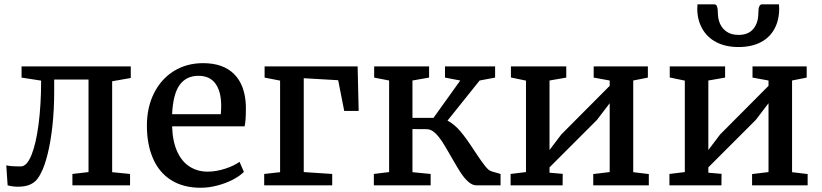

<svg xmlns="http://www.w3.org/2000/svg" viewBox="-20 -865 3836 896"><path d="M590.3 -555.2V-501L503.4 -485.8V-61.5L586.9 -53.2V0H317.9V-53.2L393.1 -62V-493.7H232.9V-439Q232.9 -353 224.6 -277.3Q216.3 -201.7 202.1 -145.5Q188 -89.4 173.3 -62Q162.1 -38.1 149.7 -24.4Q137.2 -10.7 117.2 -2.4Q96.2 6.3 63 6.3Q39.1 6.3 15.6 0L9.3 -93.3Q29.3 -88.4 77.1 -88.4Q105 -88.4 126.5 -140.6Q147.9 -192.9 159.9 -284.2Q171.9 -375.5 171.9 -488.8L80.6 -502.9V-555.2Z M792.5 -534.2Q852.1 -570.3 927.7 -570.3Q1021.5 -570.3 1072.8 -519Q1124 -467.8 1127.4 -371.1V-353.5Q1127.4 -302.7 1121.6 -275.4H783.2Q785.2 -205.6 807.1 -157.5Q829.1 -109.4 866.7 -86.4Q902.8 -64 949.2 -64Q987.8 -64 1030.3 -77.6Q1072.8 -91.3 1097.7 -109.9L1118.2 -63Q1099.1 -43.5 1066.7 -26.6Q1034.2 -9.8 995.1 0.5Q955.6 11.2 916 11.2Q835 11.2 778.3 -24.7Q721.7 -60.5 693.4 -127Q665.5 -192.4 665.5 -278.8Q665.5 -364.3 699 -430.7Q732.4 -497.1 792.5 -534.2ZM1010.3 -332Q1012.2 -347.7 1012.2 -374Q1011.7 -438.5 985.4 -474.9Q959 -511.2 906.2 -511.2Q849.6 -511.2 818.6 -469Q787.6 -426.8 783.2 -332Z M1287.1 -61.5V-488.8L1214.8 -502.9V-555.2H1648.9L1653.8 -347.2H1586.4L1558.1 -490.7L1397.5 -500V-62L1530.3 -53.2V0H1212.9V-53.2Z M1904.8 -262.7V-61.5L1989.7 -53.2V0H1724.6V-53.2L1795.9 -62V-489.3L1726.1 -502.9V-555.2H1982.4V-502.9L1904.8 -489.3V-314.9H2002.9L2127.9 -489.3L2056.6 -502.9V-555.2H2290.5V-502.9L2218.3 -489.3L2068.4 -302.2Q2100.1 -285.6 2128.7 -252Q2157.2 -218.3 2198.2 -154.8Q2226.6 -111.8 2243.7 -90.3Q2260.7 -68.4 2275.4 -64.9L2315.9 -53.2V0H2203.6Q2184.6 0 2165.5 -16.6Q2146.5 -33.2 2128.4 -61.5Q2115.2 -81.5 2086.4 -131.8Q2057.6 -182.6 2042.5 -205.6Q2027.3 -228.5 2010.3 -244.6Q1991.2 -262.2 1971.7 -262.2Z M2434.6 -62V-488.8L2364.3 -503.4V-555.2H2622.6V-502.9L2544.4 -489.3V-165L2599.6 -237.8L2825.2 -464.4V-489.3L2750.5 -502.9V-555.2H3003.4V-502.9L2935.1 -489.3V-61.5L3007.8 -52.7V0H2748.5V-52.7L2825.2 -62V-383.3L2766.1 -305.7L2544.4 -84V-59.1L2606 -53.7L2605.5 0H2362.8V-53.2Z M3175.8 -62V-488.8L3105.5 -503.4V-555.2H3363.8V-502.9L3285.6 -489.3V-165L3340.8 -237.8L3566.4 -464.4V-489.3L3491.7 -502.9V-555.2H3744.6V-502.9L3676.3 -489.3V-61.5L3749 -52.7V0H3489.7V-52.7L3566.4 -62V-383.3L3507.3 -305.7L3285.6 -84V-59.1L3347.2 -53.7L3346.7 0H3104V-53.2ZM3234.9 -844.7H3313.5Q3322.8 -844.7 3326.4 -834.2Q3330.1 -823.7 3330.1 -804.2Q3330.1 -776.9 3340.3 -753.9Q3350.6 -731 3371.6 -716.8Q3393.1 -702.1 3426.8 -702.1Q3472.7 -702.1 3495.8 -730.5Q3519 -758.8 3519 -804.2Q3519 -844.7 3535.6 -844.7H3615.2Q3616.2 -830.1 3616.2 -825.2Q3616.2 -771 3594.2 -730.5Q3572.3 -689.9 3530.3 -668Q3487.3 -645.5 3426.3 -645.5Q3366.7 -645.5 3323.2 -668Q3279.8 -690.4 3256.8 -731.9Q3233.9 -772.5 3233.9 -825.2Q3233.9 -830.1 3234.9 -844.7Z"/></svg>

Font: Merriweather
Style: Regular
Weight: 400
Designer: Eben Sorkin
Foundry: Eben Sorkin
Version: Version 1.584; ttfautohint (v1.8.1)